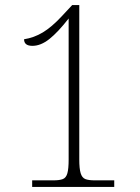

<svg xmlns="http://www.w3.org/2000/svg" viewBox="-20 -738 551 758"><path d="M107 0V-26H191Q215 -26 228 -31Q241 -36 246 -54Q251 -72 251 -108V-665Q209 -611 175 -584Q141 -557 108 -557Q75 -557 75 -583Q114 -589 149 -610Q184 -631 224 -674L265 -718H293V-108Q293 -72 298.5 -54Q304 -36 317 -31Q330 -26 354 -26H431V0Z"/></svg>

Font: Noto Serif Georgian SemiCondensed ExtraLight
Style: Regular
Weight: 200
Width: 4
Designer: Monotype Design Team, Akaki Razmadze
Foundry: Google LLC
Version: Version 2.003; ttfautohint (v1.8.4.7-5d5b)